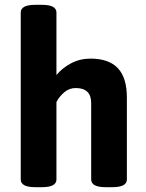

<svg xmlns="http://www.w3.org/2000/svg" viewBox="-20 -774 605 796"><path d="M66 -30V-722Q66 -754 126 -754H154Q214 -754 214 -722V-463Q239 -493 275.5 -512Q312 -531 355 -531Q431 -531 468.5 -491.5Q506 -452 506 -369V-30Q506 2 446 2H418Q358 2 358 -30V-347Q358 -409 294 -409Q267 -409 246.5 -391.5Q226 -374 214 -351V-30Q214 2 154 2H126Q66 2 66 -30Z"/></svg>

Font: Asap-Bold
Style: Bold
Weight: 700
Designer: Pablo Cosgaya
Foundry: Omnibus-Type
Version: Version 2.000; ttfautohint (v1.8)